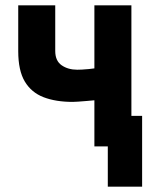

<svg xmlns="http://www.w3.org/2000/svg" viewBox="-20 -546 600 716"><path d="M382 150V0H332V-172Q321 -171 304 -169.5Q287 -168 272 -167Q257 -166 251 -166Q188 -166 142.5 -183.5Q97 -201 72.5 -242Q48 -283 48 -355V-526H186V-356Q186 -319 210 -302.5Q234 -286 268 -286Q273 -286 285.5 -286.5Q298 -287 311.5 -288.5Q325 -290 332 -291V-526H470V-114H510V150Z"/></svg>

Font: Ubuntu Sans Mono
Style: Bold
Weight: 700
Monospace: yes
Designer: Dalton Maag Ltd
Foundry: Dalton Maag Ltd
Version: Version 1.006